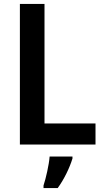

<svg xmlns="http://www.w3.org/2000/svg" viewBox="-20 -734 530 975"><path d="M81 0H465V-107H206V-714H81ZM348 71V61H232C229 102 213 172 201 208V221H273C306 176 334 117 348 71Z"/></svg>

Font: Noto Sans Thai Looped SemiCondensed SemiBold
Style: Regular
Weight: 600
Width: 4
Designer: Sasikarn Vongin, Ben Mitchell
Foundry: The Fontpad Ltd
Version: Version 1.001